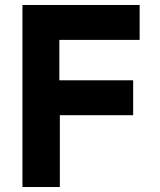

<svg xmlns="http://www.w3.org/2000/svg" viewBox="-20 -750 640 770"><path d="M70 0V-730H540V-590H218V-428H514V-288H220V0Z"/></svg>

Font: NKDuy Mono ExtraBold
Style: Regular
Weight: 800
Monospace: yes
Designer: NKDuy
Foundry: NKDuy
Version: Version 2.251; ttfautohint (v1.8.4.7-5d5b)